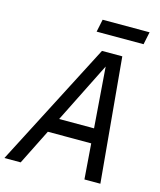

<svg xmlns="http://www.w3.org/2000/svg" viewBox="-157 -968 885 1059"><g transform="rotate(15 285.0 -438.5)"><path d="M-30 0 337 -710H453L518 0H427L379 -632L63 0ZM122 -202 170 -286H440L452 -202ZM281 -805 296 -877H564L549 -805Z"/></g></svg>

Font: Geist Mono
Style: Italic
Weight: 400
Italic angle: -12°
Monospace: yes
Designer: Basement.studio, Andrés Briganti, Mateo Zaragoza
Foundry: Basement.studio, Vercel, Andrés Briganti, Guido Ferreyra, Mateo Zaragoza
Version: Version 1.500